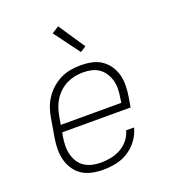

<svg xmlns="http://www.w3.org/2000/svg" viewBox="-138 -857 875 971"><g transform="rotate(-20 300.0 -372.0)"><path d="M252 8Q222 8 193 2Q164 -4 140.5 -19Q117 -34 101 -57.5Q85 -81 77.5 -108.5Q70 -136 70 -166Q70 -196 75 -226L92 -326Q96 -353 105 -379.5Q114 -406 130 -430.5Q146 -455 168.5 -474.5Q191 -494 217 -506.5Q243 -519 270.5 -523.5Q298 -528 325 -528Q355 -528 383.5 -522Q412 -516 435 -500.5Q458 -485 474 -461.5Q490 -438 497 -411Q504 -384 503.5 -354Q503 -324 498 -294L489 -241H121L117 -219Q113 -196 112.5 -172Q112 -148 117.5 -126Q123 -104 134.5 -85Q146 -66 164.5 -53.5Q183 -41 205.5 -35.5Q228 -30 252 -30Q279 -30 306 -35Q333 -40 358.5 -53.5Q384 -67 402.5 -89.5Q421 -112 428 -140H471Q462 -105 440 -75Q418 -45 387 -25.5Q356 -6 321 1Q286 8 252 8ZM453 -279 456 -301Q460 -324 461 -347.5Q462 -371 456.5 -393Q451 -415 439.5 -434Q428 -453 410.5 -466Q393 -479 370.5 -484.5Q348 -490 324 -490Q301 -490 278.5 -485.5Q256 -481 234.5 -470.5Q213 -460 195 -443Q177 -426 164.5 -406Q152 -386 145 -364Q138 -342 134 -319L127 -279ZM349 -590 247 -728 285 -752 380 -610Z"/></g></svg>

Font: Iosevka Etoile XLtObl
Style: Regular
Weight: 200
Italic angle: -9°
Designer: Belleve Invis
Foundry: Belleve Invis
Version: Version 15.5.2; ttfautohint (v1.8.4)